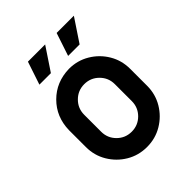

<svg xmlns="http://www.w3.org/2000/svg" viewBox="-181 -723 831 831"><g transform="rotate(-45 234.5 -308.0)"><path d="M328.1 -286.1Q328.1 -325.2 300.8 -352.5Q273.4 -379.9 234.4 -379.9Q195.3 -379.9 168 -352.5Q140.6 -325.2 140.6 -286.1V-182.6Q140.6 -143.6 168 -116.2Q195.3 -88.9 234.4 -88.9Q273.4 -88.9 300.8 -116.2Q328.1 -143.6 328.1 -182.6ZM421.9 -286.1V-182.6Q421.9 -130.9 396.5 -88.4Q371.1 -45.9 328.6 -20.5Q286.1 4.9 234.4 4.9Q182.6 4.9 140.1 -20.5Q97.7 -45.9 72.3 -88.4Q46.9 -130.9 46.9 -182.6V-286.1Q48.8 -365.7 101.8 -418.7Q154.8 -471.7 234.4 -473.6Q286.1 -473.6 328.6 -448.2Q371.1 -422.9 396.5 -380.4Q421.9 -337.9 421.9 -286.1ZM130.9 -621.1H236.3L166 -515.6H95.7ZM306.6 -621.1H412.1L341.8 -515.6H271.5Z"/></g></svg>

Font: Lambda
Style: Regular
Weight: 400
Designer: GGBotNet
Version: 0.22